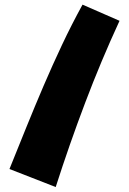

<svg xmlns="http://www.w3.org/2000/svg" viewBox="-20 -752 545 811"><path d="M484.9 -664.1Q406.2 -493.7 339.6 -317.6Q272.9 -141.6 215.3 38.1L20 -38.1Q55.7 -126.5 91.3 -214.6Q127 -302.7 164.3 -389.9Q201.7 -477.1 242.2 -563Q282.7 -648.9 328.6 -732.4Z"/></svg>

Font: Luckiest Guy RUS-BEL-UKR
Style: Regular
Weight: 400
Designer: Astigmatic (AOETI)
Foundry: Astigmatic (AOETI)
Version: Version 1.00 March 11, 2019, initial release